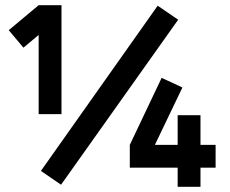

<svg xmlns="http://www.w3.org/2000/svg" viewBox="-20 -720 886 740"><path d="M603 -420 480.3 -161.7V-73.7H664.7V0H752.7V-73.7H811V-161.7H752.7V-276H664.7V-161.7H577L683 -382.7ZM587.7 -698 137.7 -61.3 215.3 -8 666.7 -644ZM129 -700 13.7 -603.7 70.3 -536.3 129 -585.3V-280H217V-700Z"/></svg>

Font: Unageo Variable
Style: Regular
Weight: 300
Designer: Richard Sepsi
Foundry: Richard Sepsi
Version: Version 2.200